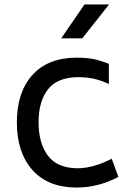

<svg xmlns="http://www.w3.org/2000/svg" viewBox="-20 -829 586 866"><path d="M56 0ZM56 -277Q56 -412 125.5 -490Q195 -568 324 -569Q369 -569 401.5 -562.5Q434 -556 471 -541V-450Q435 -467 402.5 -474Q370 -481 331 -481Q238 -480 196 -425.5Q154 -371 154 -278Q154 -183 196 -127Q238 -71 329 -70Q400 -70 484 -113L514 -31Q423 17 324 17Q195 16 125.5 -63Q56 -142 56 -277ZM361 -809H472L351 -656H256Z"/></svg>

Font: Biryani
Style: Regular
Weight: 400
Designer: Dan Reynolds and Mathieu Reguer
Foundry: Dan Reynolds and Mathieu Reguer
Version: Version 1.004; ttfautohint (v1.1) -l 5 -r 5 -G 72 -x 0 -D la